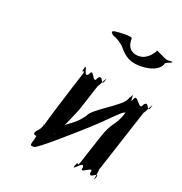

<svg xmlns="http://www.w3.org/2000/svg" viewBox="-236 -1250 1328 1404"><g transform="rotate(30 428.0 -548.0)"><path d="M678 -1064C689 -1088 673 -1078 679 -1076C693 -1072 667 -1083 681 -1079C708 -1072 737 -1064 759 -1058C791 -1050 792 -1061 819 -1063C833 -1059 806 -1064 820 -1060C822 -1050 772 -1037 777 -1016C762 -950 665 -918 597 -914C529 -910 485 -940 440 -979C424 -989 394 -1004 367 -1010C351 -1010 339 -1018 330 -1026C316 -1042 359 -1050 393 -1058C409 -1062 472 -1075 476 -1064C479 -1058 482 -974 564 -974C645 -974 673 -1054 678 -1064ZM530 -341C632 -472 689 -571 707 -568C698 -506 718 -629 709 -567C692 -444 658 -465 638 -320L607 -102C596 -22 591 -116 581 -44C572 18 589 -108 580 -46C573 7 630 -126 639 -64C630 -2 714 -126 705 -64C714 -2 769 -119 759 -46C750 16 767 -106 758 -44C750 10 754 -146 748 -102L825 -645C819 -601 859 -756 851 -702C842 -640 861 -763 852 -701C842 -628 819 -745 792 -683C783 -621 718 -745 709 -683C700 -621 694 -749 684 -691C675 -629 695 -754 686 -692C680 -626 690 -734 676 -666C667 -604 481 -468 472 -406C410 -275 355 -303 338 -181C329 -119 345 -244 336 -182C352 -178 403 -406 406 -426L437 -645C431 -601 470 -756 462 -702C453 -640 473 -763 464 -701C454 -628 431 -745 404 -683C395 -621 347 -745 338 -683C311 -621 291 -754 284 -701C275 -639 294 -764 285 -702C275 -630 306 -725 295 -645C286 -583 210 -37 233 -37C253 -19 233 8 246 -84C260 -184 257 -188 234 -188C221 -198 252 -204 221 -142C172 -80 254 -80 263 -142C272 -204 295 -202 274 -198C251 -198 247 -194 233 -94C217 2 227 -17 253 -17C276 -17 481 -279 530 -341Z"/></g></svg>

Font: Hussar Przerywany
Style: Obl
Weight: 400
Foundry: Cannot Into Space Fonts
Version: Version 0.982